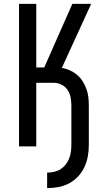

<svg xmlns="http://www.w3.org/2000/svg" viewBox="-20 -755 540 990"><path d="M223 215V135Q241 135 259 131Q277 127 292 117.5Q307 108 318.5 93.5Q330 79 336.5 62Q343 45 345.5 27.5Q348 10 348 -8V-211Q348 -232 344 -253Q340 -274 328.5 -291Q317 -308 298 -318Q279 -328 258 -328H167V0H78V-735H167V-407H208L353 -735H450L299 -405Q321 -401 341 -392Q361 -383 377.5 -369Q394 -355 406 -336Q418 -317 425.5 -296.5Q433 -276 435.5 -254.5Q438 -233 438 -211V-8Q438 21 433 50Q428 79 415.5 106Q403 133 383 154.5Q363 176 337 190Q311 204 281.5 209.5Q252 215 223 215Z"/></svg>

Font: Iosevka Custom Medium
Style: Regular
Weight: 500
Monospace: yes
Designer: Belleve Invis
Foundry: Belleve Invis
Version: Version 32.5.0; ttfautohint (v1.8.4)